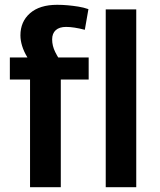

<svg xmlns="http://www.w3.org/2000/svg" viewBox="-20 -779 664 799"><path d="M105 -448H21V-540H155L131 -491Q108 -517 93.5 -541Q79 -565 72 -588Q65 -611 65 -632Q65 -689 105 -724Q145 -759 218 -759Q240 -759 262 -757Q284 -755 306 -751.5Q328 -748 348 -741L333 -655Q310 -661 290.5 -664Q271 -667 255 -667Q227 -667 212 -653.5Q197 -640 197 -615Q197 -588 210 -562Q223 -536 249 -499L170 -540H349V-448H233V0H105ZM547 -740V0H420V-740Z"/></svg>

Font: Pathway Extreme 12pt SemiBold
Style: Regular
Weight: 600
Version: Version 1.001;gftools[0.9.26]